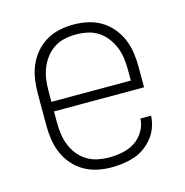

<svg xmlns="http://www.w3.org/2000/svg" viewBox="-85 -608 671 696"><g transform="rotate(-15 250.0 -260.0)"><path d="M251 8Q224 8 198 2.5Q172 -3 148.5 -16.5Q125 -30 107.5 -50.5Q90 -71 79.5 -95.5Q69 -120 65 -146.5Q61 -173 61 -200V-320Q61 -347 65 -373.5Q69 -400 79.5 -424.5Q90 -449 107.5 -469.5Q125 -490 148 -503.5Q171 -517 197 -522.5Q223 -528 250 -528Q277 -528 303 -522.5Q329 -517 352 -503.5Q375 -490 392.5 -469.5Q410 -449 420.5 -424.5Q431 -400 435 -373.5Q439 -347 439 -320V-242H101V-200Q101 -178 104 -156.5Q107 -135 115 -115Q123 -95 136.5 -78Q150 -61 168.5 -49.5Q187 -38 208.5 -33.5Q230 -29 251 -29Q276 -29 301.5 -34Q327 -39 348 -52.5Q369 -66 382.5 -88.5Q396 -111 397 -136H437Q436 -114 428.5 -93Q421 -72 407.5 -55Q394 -38 376 -25Q358 -12 337.5 -5Q317 2 295 5Q273 8 251 8ZM101 -278H399V-320Q399 -342 396 -363Q393 -384 385 -404Q377 -424 363.5 -441.5Q350 -459 332 -470.5Q314 -482 293 -486.5Q272 -491 250 -491Q228 -491 207 -486.5Q186 -482 168 -470.5Q150 -459 136.5 -441.5Q123 -424 115 -404Q107 -384 104 -363Q101 -342 101 -320Z"/></g></svg>

Font: Iosevka Curly Extralight
Style: Regular
Weight: 200
Monospace: yes
Designer: Belleve Invis
Foundry: Belleve Invis
Version: Version 22.1.2; ttfautohint (v1.8.4)